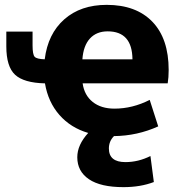

<svg xmlns="http://www.w3.org/2000/svg" viewBox="-20 -550 750 790"><path d="M525 -306Q524 -421 423 -421Q377 -421 350 -391.5Q323 -362 319 -306ZM164 -306Q177 -411 244.5 -470.5Q312 -530 419 -530Q540 -530 607 -460.5Q674 -391 674 -262Q674 -231 670 -207H320Q327 -158 361.5 -130.5Q396 -103 451 -103Q525 -103 596 -139L631 -30Q545 9 449 10Q428 31 428 61Q428 117 496 117Q549 117 599 92L613 199Q558 220 488 220Q394 220 346 187.5Q298 155 298 97Q298 46 343 -3Q271 -24 224.5 -77Q178 -130 165 -207Q78 -209 42 -242.5Q6 -276 6 -359V-420H114V-363Q114 -326 122.5 -316.5Q131 -307 164 -306Z"/></svg>

Font: Mplus 1p ExtraBold
Style: Regular
Weight: 800
Version: Version 1.061